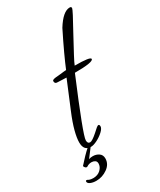

<svg xmlns="http://www.w3.org/2000/svg" viewBox="-201 -597 661 795"><g transform="rotate(-30 129.5 -199.5)"><path d="M65 6Q31 6 31 -34Q31 -55 39.5 -87.5Q48 -120 66 -163L120 -293Q116 -293 111 -293.5Q106 -294 98 -294L76 -295Q65 -295 65 -308Q65 -314 82 -316L104 -318Q114 -319 121.5 -320Q129 -321 134 -321Q145 -348 163.5 -388Q182 -428 208 -480Q244 -538 276 -538Q284 -538 284 -531Q284 -524 235 -436Q209 -388 193.5 -359Q178 -330 174 -319Q249 -319 249 -308Q249 -293 160 -293Q59 -53 59 -28Q59 -12 71 -12Q81 -12 107 -35Q130 -57 135 -57Q141 -57 141 -48Q141 -38 127 -25Q113 -12 95 -3Q77 6 65 6ZM14 139Q-2 139 -13.5 134Q-25 129 -25 121Q-25 116 -21 116Q-17 116 -11 120Q-3 123 8 123Q30 123 43.5 110Q57 97 57 81Q57 71 50 66.5Q43 62 34 62Q21 62 11 69Q10 70 7 70Q2 70 -1.5 64.5Q-5 59 -4 58Q9 43 25 26.5Q41 10 53 0H67L32 46Q41 43 51 43Q67 43 79.5 51.5Q92 60 92 77Q92 104 67.5 121.5Q43 139 14 139Z"/></g></svg>

Font: Petemoss
Style: Regular
Weight: 400
Designer: Robert E. Leuschke
Foundry: Robert E. Leuschke
Version: Version 1.010; ttfautohint (v1.8.3)